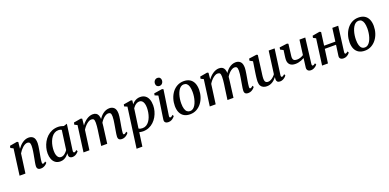

<svg xmlns="http://www.w3.org/2000/svg" viewBox="1 -1919 6723 3318"><g transform="rotate(-20 3363.0 -260.0)"><path d="M216.5 -435Q235.5 -462 258 -485.8Q280.5 -509.5 306.5 -527.5Q332.5 -545.5 360.8 -555.5Q389 -565.5 419 -565.5Q472.5 -565.5 504.8 -533.8Q537 -502 537 -422Q537 -401.5 532.5 -370.8Q528 -340 522.5 -306.8Q517 -273.5 512 -246.5Q507.5 -221 502.2 -192.2Q497 -163.5 492.8 -135.8Q488.5 -108 488 -86.5Q488 -69.5 492 -62.2Q496 -55 502.5 -55Q512 -55 523 -60.5Q534 -66 549 -79.5L561.5 -52.5Q557.5 -45.5 541.5 -30.5Q525.5 -15.5 500.2 -2.8Q475 10 441.5 10Q415 10 399.5 1.5Q384 -7 377.5 -22.2Q371 -37.5 371.5 -57.5Q372 -72 374.5 -91.2Q377 -110.5 381.2 -132.5Q385.5 -154.5 389.8 -177Q394 -199.5 397.5 -220.5Q401.5 -241.5 406 -265.8Q410.5 -290 414.2 -315.2Q418 -340.5 420.5 -365Q423 -389.5 423 -411.5Q422.5 -442 417 -458.8Q411.5 -475.5 399.5 -482.2Q387.5 -489 367.5 -489Q348.5 -489 326.8 -478.2Q305 -467.5 283.5 -448.8Q262 -430 242 -405.5Q222 -381 206.5 -354L158.5 0H50.5L114.5 -479.5L64 -504.5L71.5 -542L207.5 -565.5L229 -554.5Z M1060.5 -95Q1057 -72 1063.8 -63.5Q1070.5 -55 1079.5 -55Q1088 -55 1098.5 -61.2Q1109 -67.5 1124 -81L1137.5 -54Q1133 -47 1117.2 -31.5Q1101.5 -16 1077 -3Q1052.5 10 1022 10Q992.5 10 974.5 -5.2Q956.5 -20.5 956.5 -53.5L960 -82Q943 -60 920.5 -38.8Q898 -17.5 868.2 -3.8Q838.5 10 800.5 10Q745.5 10 709 -17.2Q672.5 -44.5 654.8 -91.2Q637 -138 637 -196Q637 -247 650.8 -299.2Q664.5 -351.5 691 -399.2Q717.5 -447 757 -484.5Q796.5 -522 848 -543.8Q899.5 -565.5 962 -565.5Q986 -565.5 1014.5 -559.2Q1043 -553 1064 -545L1125.5 -564.5ZM1007 -495.5Q994.5 -503.5 979.8 -507Q965 -510.5 948.5 -510.5Q909 -510.5 877.5 -492.2Q846 -474 822.5 -442.5Q799 -411 783.2 -371Q767.5 -331 759.8 -287.2Q752 -243.5 752 -201Q752 -154 762.8 -122Q773.5 -90 792 -73.8Q810.5 -57.5 835.5 -57.5Q856 -57.5 874.2 -65.2Q892.5 -73 908 -85.5Q923.5 -98 936.2 -112.8Q949 -127.5 958.5 -141.5Z M1405 -554.5 1393 -434.5Q1411 -461 1434.5 -484.8Q1458 -508.5 1485 -526.8Q1512 -545 1541 -555.2Q1570 -565.5 1599.5 -565.5Q1636 -565.5 1660.2 -551.2Q1684.5 -537 1697 -506.5Q1709.5 -476 1710.5 -426Q1710.5 -420.5 1710.2 -414Q1710 -407.5 1709.8 -400.8Q1709.5 -394 1708.5 -386.5L1692 -408Q1709.5 -442.5 1732.5 -471.2Q1755.5 -500 1783 -521.2Q1810.5 -542.5 1841.5 -554Q1872.5 -565.5 1906 -565.5Q1958.5 -565.5 1991.8 -532.5Q2025 -499.5 2025 -421.5Q2025 -401.5 2021 -371.2Q2017 -341 2011.5 -307.8Q2006 -274.5 2001 -246.5Q1996.5 -221 1991.5 -192.2Q1986.5 -163.5 1982.8 -136Q1979 -108.5 1977.5 -86.5Q1977 -69.5 1980.8 -62.2Q1984.5 -55 1992 -55Q2003 -55 2014.2 -61.5Q2025.5 -68 2043 -84L2055.5 -57.5Q2050.5 -50 2034.2 -33.8Q2018 -17.5 1992.2 -3.8Q1966.5 10 1932.5 10Q1905 10 1889.8 1.2Q1874.5 -7.5 1868.5 -22.5Q1862.5 -37.5 1863 -57Q1863.5 -76.5 1867.5 -104.2Q1871.5 -132 1877 -162.8Q1882.5 -193.5 1887 -222Q1891.5 -249.5 1897.2 -282.5Q1903 -315.5 1907 -349Q1911 -382.5 1911 -411.5Q1910.5 -457 1897.5 -472.8Q1884.5 -488.5 1857 -488.5Q1837 -488.5 1813.8 -477Q1790.5 -465.5 1767.8 -444.5Q1745 -423.5 1725 -395.5Q1705 -367.5 1690.5 -335L1710.5 -399.5Q1709.5 -376.5 1706.8 -349.5Q1704 -322.5 1700.8 -295.8Q1697.5 -269 1694 -245L1662.5 0H1552L1582.5 -220.5Q1587 -248.5 1591.5 -282Q1596 -315.5 1599 -348.8Q1602 -382 1602 -410Q1601.5 -458 1588.8 -473.5Q1576 -489 1544.5 -489Q1526 -489 1504.5 -478.8Q1483 -468.5 1461 -450.2Q1439 -432 1419 -408.2Q1399 -384.5 1383.5 -358L1335 0H1226.5L1291 -479.5L1240.5 -504.5L1248 -542L1383.5 -565.5Z M2110 254 2210.5 -484 2157.5 -507 2164.5 -542 2306 -565.5 2326.5 -554.5 2318 -488Q2334 -508 2356.5 -525.8Q2379 -543.5 2407.5 -554.5Q2436 -565.5 2469.5 -565.5Q2525.5 -565.5 2562.5 -539.5Q2599.5 -513.5 2618 -466.2Q2636.5 -419 2636.5 -355Q2636.5 -302.5 2622.5 -250.2Q2608.5 -198 2581.8 -151.2Q2555 -104.5 2516.5 -68Q2478 -31.5 2428.2 -10.8Q2378.5 10 2319 10Q2303 10 2285.5 7.2Q2268 4.5 2251.5 1L2216.5 254ZM2260.5 -62.5Q2274.5 -53 2292.5 -49Q2310.5 -45 2331 -45Q2370 -45 2400.5 -63.5Q2431 -82 2453.8 -113.2Q2476.5 -144.5 2491.5 -184.5Q2506.5 -224.5 2513.8 -268Q2521 -311.5 2521 -353Q2521 -397.5 2510.8 -430Q2500.5 -462.5 2481.2 -480.2Q2462 -498 2434 -498Q2406.5 -498 2383 -485.8Q2359.5 -473.5 2341 -455Q2322.5 -436.5 2310.5 -418Z M2787 10Q2763.5 10 2746.8 2.8Q2730 -4.5 2722 -18.8Q2714 -33 2716 -54.5Q2718.5 -75 2723.5 -109Q2728.5 -143 2735.2 -186.8Q2742 -230.5 2749.5 -280Q2757 -329.5 2764.5 -381Q2772 -432.5 2778.5 -481.5L2717.5 -506L2724 -541L2876 -564.5L2898.5 -553.5L2829 -90.5Q2826.5 -72.5 2831.2 -63.8Q2836 -55 2844.5 -55Q2854.5 -55 2866 -61.2Q2877.5 -67.5 2894 -83.5L2907 -57.5Q2902 -49.5 2886.2 -33.5Q2870.5 -17.5 2845.5 -3.8Q2820.5 10 2787 10ZM2853 -630Q2826.5 -630 2809 -648.2Q2791.5 -666.5 2792.5 -695Q2793.5 -729 2814 -751.2Q2834.5 -773.5 2866.5 -773.5Q2894.5 -773.5 2910.8 -755.5Q2927 -737.5 2927 -711.5Q2926.5 -676 2906.5 -653Q2886.5 -630 2853 -630Z M3272 -566Q3337 -566 3382 -539.5Q3427 -513 3450.5 -462.2Q3474 -411.5 3474.5 -339Q3474.5 -270.5 3454.5 -207.8Q3434.5 -145 3396.5 -95.5Q3358.5 -46 3305.2 -17.2Q3252 11.5 3185.5 11.5Q3121.5 11.5 3076.5 -14.5Q3031.5 -40.5 3007.8 -90.8Q2984 -141 2983.5 -212.5Q2983.5 -281.5 3003.5 -345.2Q3023.5 -409 3061.2 -458.8Q3099 -508.5 3152.5 -537.2Q3206 -566 3272 -566ZM3256 -513Q3224 -513 3199.2 -494.8Q3174.5 -476.5 3156.2 -445.8Q3138 -415 3126 -376.5Q3114 -338 3108.2 -297Q3102.5 -256 3102.5 -217.5Q3102.5 -156 3114.8 -117Q3127 -78 3149.5 -59.5Q3172 -41 3204 -41Q3235 -41 3259.5 -59.2Q3284 -77.5 3302 -108Q3320 -138.5 3332 -177Q3344 -215.5 3349.8 -256.5Q3355.5 -297.5 3355.5 -336Q3355 -397.5 3343.5 -436.2Q3332 -475 3310.2 -494Q3288.5 -513 3256 -513Z M3727 -554.5 3715 -434.5Q3733 -461 3756.5 -484.8Q3780 -508.5 3807 -526.8Q3834 -545 3863 -555.2Q3892 -565.5 3921.5 -565.5Q3958 -565.5 3982.2 -551.2Q4006.5 -537 4019 -506.5Q4031.5 -476 4032.5 -426Q4032.5 -420.5 4032.2 -414Q4032 -407.5 4031.8 -400.8Q4031.5 -394 4030.5 -386.5L4014 -408Q4031.5 -442.5 4054.5 -471.2Q4077.5 -500 4105 -521.2Q4132.5 -542.5 4163.5 -554Q4194.5 -565.5 4228 -565.5Q4280.5 -565.5 4313.8 -532.5Q4347 -499.5 4347 -421.5Q4347 -401.5 4343 -371.2Q4339 -341 4333.5 -307.8Q4328 -274.5 4323 -246.5Q4318.5 -221 4313.5 -192.2Q4308.5 -163.5 4304.8 -136Q4301 -108.5 4299.5 -86.5Q4299 -69.5 4302.8 -62.2Q4306.5 -55 4314 -55Q4325 -55 4336.2 -61.5Q4347.5 -68 4365 -84L4377.5 -57.5Q4372.5 -50 4356.2 -33.8Q4340 -17.5 4314.2 -3.8Q4288.5 10 4254.5 10Q4227 10 4211.8 1.2Q4196.5 -7.5 4190.5 -22.5Q4184.5 -37.5 4185 -57Q4185.5 -76.5 4189.5 -104.2Q4193.5 -132 4199 -162.8Q4204.5 -193.5 4209 -222Q4213.5 -249.5 4219.2 -282.5Q4225 -315.5 4229 -349Q4233 -382.5 4233 -411.5Q4232.5 -457 4219.5 -472.8Q4206.5 -488.5 4179 -488.5Q4159 -488.5 4135.8 -477Q4112.5 -465.5 4089.8 -444.5Q4067 -423.5 4047 -395.5Q4027 -367.5 4012.5 -335L4032.5 -399.5Q4031.5 -376.5 4028.8 -349.5Q4026 -322.5 4022.8 -295.8Q4019.5 -269 4016 -245L3984.5 0H3874L3904.5 -220.5Q3909 -248.5 3913.5 -282Q3918 -315.5 3921 -348.8Q3924 -382 3924 -410Q3923.5 -458 3910.8 -473.5Q3898 -489 3866.5 -489Q3848 -489 3826.5 -478.8Q3805 -468.5 3783 -450.2Q3761 -432 3741 -408.2Q3721 -384.5 3705.5 -358L3657 0H3548.5L3613 -479.5L3562.5 -504.5L3570 -542L3705.5 -565.5Z M4598.5 10Q4565 10 4536 -2Q4507 -14 4489.2 -42Q4471.5 -70 4471 -118.5Q4471 -135.5 4472.5 -156.5Q4474 -177.5 4476.8 -201Q4479.5 -224.5 4482.8 -248Q4486 -271.5 4489.5 -293L4518 -478.5L4463.5 -508L4470 -545L4612.5 -564.5L4633.5 -553.5L4599 -289.5Q4596.5 -268.5 4593.5 -247.5Q4590.5 -226.5 4587.8 -206.8Q4585 -187 4583.5 -169Q4582 -151 4582 -135.5Q4582 -104.5 4589.2 -87.2Q4596.5 -70 4610.5 -63Q4624.5 -56 4644.5 -56Q4669.5 -56 4694.8 -69Q4720 -82 4742.2 -102.2Q4764.5 -122.5 4780 -144.5L4835.5 -560H4944.5L4881 -91.5Q4878.5 -72.5 4883.2 -63.8Q4888 -55 4897 -55Q4906.5 -55 4917.8 -61.5Q4929 -68 4947 -84L4959.5 -57Q4955 -49.5 4938.5 -33.5Q4922 -17.5 4896.8 -4Q4871.5 9.5 4839.5 9.5Q4807 9.5 4791.2 -7Q4775.5 -23.5 4776 -51Q4776 -53 4776.2 -57.5Q4776.5 -62 4777 -67.5Q4777.5 -73 4778.2 -78.8Q4779 -84.5 4779.5 -89.5L4778 -90.5Q4763.5 -72 4745.5 -54Q4727.5 -36 4705 -21.5Q4682.5 -7 4656 1.5Q4629.5 10 4598.5 10Z M5196 -552.5 5176 -389Q5174.5 -375 5172.5 -361.2Q5170.5 -347.5 5169.2 -334.8Q5168 -322 5168 -310Q5168 -279.5 5186 -262.5Q5204 -245.5 5242.5 -245.5Q5277.5 -245.5 5308 -256.2Q5338.5 -267 5364.5 -283.5L5400 -555.5H5506.5L5449.5 -90.5Q5447.5 -72.5 5452.2 -63.8Q5457 -55 5465.5 -55Q5474 -55 5485.5 -60.2Q5497 -65.5 5512 -79.5L5525.5 -52.5Q5519 -42.5 5502 -27.8Q5485 -13 5461 -1.5Q5437 10 5408.5 10Q5383.5 10 5366.5 0.8Q5349.5 -8.5 5341.8 -25Q5334 -41.5 5336.5 -63.5L5358 -232Q5334 -218 5306.2 -207Q5278.5 -196 5250.2 -190Q5222 -184 5194.5 -184Q5127.5 -184 5093.8 -216.2Q5060 -248.5 5060 -306Q5060 -322 5062 -341.2Q5064 -360.5 5066.8 -380.2Q5069.5 -400 5072 -417L5080.5 -480L5026 -508.5L5032.5 -546L5174.5 -564.5Z M6051 -90.5Q6049 -72 6053.5 -63.5Q6058 -55 6065.5 -55Q6074 -55 6084.2 -60.2Q6094.5 -65.5 6111 -79.5L6124 -52.5Q6119 -45.5 6103.5 -30.2Q6088 -15 6063.8 -2.5Q6039.5 10 6009 10Q5985.5 10 5968 2.5Q5950.5 -5 5941.8 -20.2Q5933 -35.5 5936 -58L5963.5 -256H5757L5722 0H5614L5678.5 -478.5L5629.5 -504L5637 -541L5771.5 -564.5L5796.5 -551.5L5764.5 -311H5971L6003 -552H6111Z M6485.5 -566Q6550.5 -566 6595.5 -539.5Q6640.5 -513 6664 -462.2Q6687.5 -411.5 6688 -339Q6688 -270.5 6668 -207.8Q6648 -145 6610 -95.5Q6572 -46 6518.8 -17.2Q6465.5 11.5 6399 11.5Q6335 11.5 6290 -14.5Q6245 -40.5 6221.2 -90.8Q6197.5 -141 6197 -212.5Q6197 -281.5 6217 -345.2Q6237 -409 6274.8 -458.8Q6312.5 -508.5 6366 -537.2Q6419.5 -566 6485.5 -566ZM6469.5 -513Q6437.5 -513 6412.8 -494.8Q6388 -476.5 6369.8 -445.8Q6351.5 -415 6339.5 -376.5Q6327.5 -338 6321.8 -297Q6316 -256 6316 -217.5Q6316 -156 6328.2 -117Q6340.5 -78 6363 -59.5Q6385.5 -41 6417.5 -41Q6448.5 -41 6473 -59.2Q6497.5 -77.5 6515.5 -108Q6533.5 -138.5 6545.5 -177Q6557.5 -215.5 6563.2 -256.5Q6569 -297.5 6569 -336Q6568.5 -397.5 6557 -436.2Q6545.5 -475 6523.8 -494Q6502 -513 6469.5 -513Z"/></g></svg>

Font: Merriweather 24pt Medium
Style: Italic
Weight: 500
Italic angle: -7.8°
Version: Version 2.101